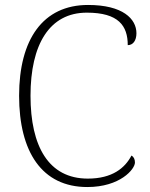

<svg xmlns="http://www.w3.org/2000/svg" viewBox="-20 -744 604 774"><path d="M332 10C464 10 524 -62 524 -89C524 -102 519 -112 510 -117C484 -67 433 -24 334 -24C176 -24 103 -154 103 -358C103 -564 179 -693 330 -693C458 -693 495 -640 495 -562C516 -562 530 -580 530 -610C530 -668 475 -724 335 -724C153 -724 57 -585 57 -358C57 -132 149 10 332 10Z"/></svg>

Font: Noto Serif Sinhala ExtraLight
Style: Regular
Weight: 200
Designer: Jelle Bosma - Monotype Design Team
Foundry: Monotype Imaging Inc.
Version: Version 2.007